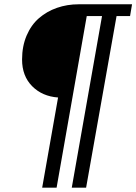

<svg xmlns="http://www.w3.org/2000/svg" viewBox="-20 -706 636 896"><path d="M176.8 169.9 251 -251Q177.2 -256.3 130.1 -303.7Q83 -351.1 83 -428.2Q83 -490.2 104.2 -540Q125.5 -589.8 161.9 -621.3Q198.2 -652.8 245.8 -669.4Q293.5 -686 347.2 -686H596.2L586.9 -630.9H523.9L381.8 169.9H314.9L456.1 -630.9H384.8L244.1 169.9Z"/></svg>

Font: Archivo
Style: Italic
Weight: 400
Italic angle: -10°
Designer: Hector Gatti
Foundry: Omnibus-Type
Version: Version 2.001